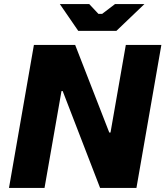

<svg xmlns="http://www.w3.org/2000/svg" viewBox="-20 -920 810 940"><path d="M24 0H198L281 -474H287L470 0H648L770 -700H596L521 -271H515L348 -700H146ZM363 -769H550L687 -900H543L480 -852H462L417 -900H273Z"/></svg>

Font: Fixel Display 20240404 ExBold
Style: Italic
Weight: 800
Italic angle: -10°
Designer: AlfaBravo + MacPaw
Foundry: Kyrylo Tkachov, Marchela Mozhyna, Serhii Makarenko, Maria Weinstein, Zakhar Kryvoshyya
Version: Version 1.211;Glyphs 3.2 (3225)